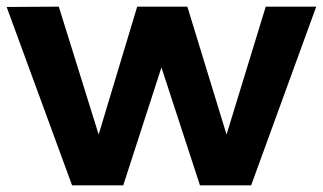

<svg xmlns="http://www.w3.org/2000/svg" viewBox="-23 -558 972 578"><path d="M-3 -537 154 -538 274 -153 390 -538H541L659 -153L777 -538H929L733 0H579L463 -355L348 0H194Z"/></svg>

Font: Montserrat-Arabic SemiBold
Style: Regular
Weight: 600
Designer: Mohamed Gaber
Foundry: Kief Type Foundry
Version: Version 5.008;PS 005.008;hotconv 1.0.88;makeotf.lib2.5.64775